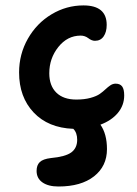

<svg xmlns="http://www.w3.org/2000/svg" viewBox="-20 -491 502 702"><path d="M193.8 190.9Q156.7 190.9 135.3 176Q113.8 161.1 113.8 133.8Q113.8 112.8 125.5 101.6Q137.2 90.3 166 86.9Q219.2 82 240.7 66.2Q262.2 50.3 262.2 20Q262.2 -5.9 248 -20Q156.2 -23.4 103 -79.8Q49.8 -136.2 49.8 -226.1Q49.8 -293 82 -349.6Q114.3 -406.2 168.5 -438.7Q222.7 -471.2 285.2 -471.2Q370.1 -471.2 370.1 -399.9Q370.1 -374 358.9 -357.9Q347.7 -341.8 327.1 -341.8Q315.4 -341.8 303 -351.3Q290.5 -360.8 274.9 -360.8Q226.6 -360.8 193.4 -319.3Q160.2 -277.8 160.2 -223.1Q160.2 -177.7 186 -152.3Q211.9 -127 258.8 -127Q288.6 -127 310.8 -133.1Q333 -139.2 345 -147.7Q356.9 -156.2 365.7 -164.6Q374.5 -172.9 383.5 -179Q392.6 -185.1 402.8 -185.1Q418.9 -185.1 426.5 -175Q434.1 -165 434.1 -142.1Q434.1 -106 410.9 -78.1Q387.7 -50.3 347.2 -35.2Q371.1 -1 371.1 54.2Q371.1 116.7 323.7 153.8Q276.4 190.9 193.8 190.9Z"/></svg>

Font: Shantell Sans Irregular
Style: Regular
Weight: 500
Designer: Stephen Nixon, Anya Danilova, Shantell Martin
Foundry: Arrow Type
Version: Version 1.006;[9816181b4]